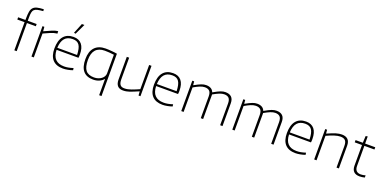

<svg xmlns="http://www.w3.org/2000/svg" viewBox="-10 -1900 6406 3206"><g transform="rotate(20 3193.5 -296.5)"><path d="M147 -500H18V-540H148V-563Q148 -639 156.5 -686.5Q165 -734 190 -761Q215 -788 259 -799Q303 -810 375 -813L378 -780Q317 -775 280 -767Q243 -759 222.5 -740Q202 -721 195.5 -687Q189 -653 189 -598V-540H347V-500H189V0H147Z M451 -540H484L490 -465H494Q571 -500 621.5 -522Q672 -544 713 -549H727V-506H714Q668 -501 611.5 -477Q555 -453 493 -424V0H451Z M983 -616 1057 -798H1102L1013 -610ZM1012 9Q890 9 827.5 -59Q765 -127 765 -260Q765 -401 826 -475Q887 -549 1003 -549Q1099 -549 1149.5 -487.5Q1200 -426 1200 -308Q1200 -287 1199 -272Q1198 -257 1196 -249H807Q813 -31 1018 -31Q1055 -31 1093 -38Q1131 -45 1178 -60L1183 -23Q1144 -9 1097 0Q1050 9 1012 9ZM1002 -510Q908 -510 860 -453.5Q812 -397 807 -285H1158Q1156 -345 1146.5 -388Q1137 -431 1118.5 -458Q1100 -485 1071 -497.5Q1042 -510 1002 -510Z M1734 -70Q1702 -31 1654.5 -10.5Q1607 10 1548 10Q1312 10 1312 -269Q1312 -406 1379 -478Q1446 -550 1571 -550Q1596 -550 1624.5 -548.5Q1653 -547 1681 -544.5Q1709 -542 1733.5 -539Q1758 -536 1776 -532V220H1734ZM1551 -29Q1589 -29 1622.5 -40Q1656 -51 1680.5 -69.5Q1705 -88 1719.5 -113.5Q1734 -139 1734 -168V-499Q1641 -511 1571 -511Q1356 -511 1356 -270Q1356 -144 1402 -86.5Q1448 -29 1551 -29Z M2078 10Q1949 10 1949 -138V-540H1991V-155Q1991 -90 2014 -60.5Q2037 -31 2088 -31Q2119 -31 2149.5 -37.5Q2180 -44 2211.5 -55Q2243 -66 2276 -80Q2309 -94 2346 -110V-540H2388V0H2354L2349 -71H2345Q2294 -50 2258 -34.5Q2222 -19 2193 -9.5Q2164 0 2137 5Q2110 10 2078 10Z M2781 9Q2659 9 2596.5 -59Q2534 -127 2534 -260Q2534 -401 2595 -475Q2656 -549 2772 -549Q2868 -549 2918.5 -487.5Q2969 -426 2969 -308Q2969 -287 2968 -272Q2967 -257 2965 -249H2576Q2582 -31 2787 -31Q2824 -31 2862 -38Q2900 -45 2947 -60L2952 -23Q2913 -9 2866 0Q2819 9 2781 9ZM2771 -510Q2677 -510 2629 -453.5Q2581 -397 2576 -285H2927Q2925 -345 2915.5 -388Q2906 -431 2887.5 -458Q2869 -485 2840 -497.5Q2811 -510 2771 -510Z M3113 -540H3146L3152 -475H3156Q3193 -496 3221.5 -510Q3250 -524 3273.5 -533Q3297 -542 3317 -546Q3337 -550 3358 -550Q3408 -550 3442 -531Q3476 -512 3491 -472H3495Q3535 -495 3564.5 -510Q3594 -525 3618 -534Q3642 -543 3662 -546.5Q3682 -550 3702 -550Q3771 -550 3808.5 -514Q3846 -478 3846 -402V0H3804V-384Q3804 -452 3776.5 -480.5Q3749 -509 3693 -509Q3655 -509 3609 -490.5Q3563 -472 3502 -437V0H3460V-384Q3460 -452 3432.5 -480.5Q3405 -509 3349 -509Q3309 -509 3260.5 -489Q3212 -469 3155 -435V0H3113Z M4020 -540H4053L4059 -475H4063Q4100 -496 4128.5 -510Q4157 -524 4180.5 -533Q4204 -542 4224 -546Q4244 -550 4265 -550Q4315 -550 4349 -531Q4383 -512 4398 -472H4402Q4442 -495 4471.5 -510Q4501 -525 4525 -534Q4549 -543 4569 -546.5Q4589 -550 4609 -550Q4678 -550 4715.5 -514Q4753 -478 4753 -402V0H4711V-384Q4711 -452 4683.5 -480.5Q4656 -509 4600 -509Q4562 -509 4516 -490.5Q4470 -472 4409 -437V0H4367V-384Q4367 -452 4339.5 -480.5Q4312 -509 4256 -509Q4216 -509 4167.5 -489Q4119 -469 4062 -435V0H4020Z M5143 9Q5021 9 4958.5 -59Q4896 -127 4896 -260Q4896 -401 4957 -475Q5018 -549 5134 -549Q5230 -549 5280.5 -487.5Q5331 -426 5331 -308Q5331 -287 5330 -272Q5329 -257 5327 -249H4938Q4944 -31 5149 -31Q5186 -31 5224 -38Q5262 -45 5309 -60L5314 -23Q5275 -9 5228 0Q5181 9 5143 9ZM5133 -510Q5039 -510 4991 -453.5Q4943 -397 4938 -285H5289Q5287 -345 5277.5 -388Q5268 -431 5249.5 -458Q5231 -485 5202 -497.5Q5173 -510 5133 -510Z M5475 -540H5508L5514 -475H5518Q5565 -496 5601.5 -510.5Q5638 -525 5667 -533.5Q5696 -542 5721 -546Q5746 -550 5770 -550Q5839 -550 5876.5 -514Q5914 -478 5914 -402V0H5872V-384Q5872 -452 5844.5 -480.5Q5817 -509 5760 -509Q5713 -509 5651 -489Q5589 -469 5517 -435V0H5475Z M6283 7Q6143 7 6143 -135V-500H6014V-540H6143L6149 -661L6184 -667V-540H6364V-500H6185V-143Q6185 -31 6290 -31Q6328 -31 6373 -44V-5Q6323 7 6283 7Z"/></g></svg>

Font: Encode Sans Wide
Style: Thin
Weight: 100
Designer: Pablo Impallari, Andres Torresi
Foundry: Pablo Impallari, Andres Torresi
Version: Version 1.000; ttfautohint (v1.00) -l 8 -r 50 -G 200 -x 14 -